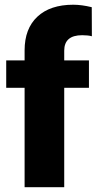

<svg xmlns="http://www.w3.org/2000/svg" viewBox="-20 -780 403 800"><path d="M82.5 0V-414.1H5.9V-528.3H82.5V-570.3Q82.5 -660.6 135.7 -710.4Q189 -760.3 285.2 -760.3Q320.3 -760.3 362.3 -750L362.8 -628.9Q347.7 -633.3 322.3 -633.3Q247.6 -633.3 247.6 -568.8V-528.3H350.6V-414.1H247.6V0Z"/></svg>

Font: Vazir Black UI
Style: Black-UI
Weight: 900
Designer: Saber Rastikerdar
Foundry: Saber Rastikerdar
Version: Version 30.1.0